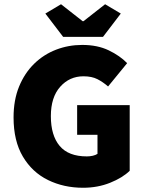

<svg xmlns="http://www.w3.org/2000/svg" viewBox="-20 -874 686 906"><path d="M372 12Q281 12 206.5 -24.5Q132 -61 88 -135Q44 -209 44 -320Q44 -402 70 -465.5Q96 -529 141 -573Q186 -617 244.5 -639.5Q303 -662 368 -662Q440 -662 493 -636.5Q546 -611 580 -576L490 -466Q466 -487 439.5 -500.5Q413 -514 374 -514Q308 -514 264 -464.5Q220 -415 220 -326Q220 -235 261.5 -185.5Q303 -136 390 -136Q404 -136 417.5 -139Q431 -142 440 -148V-238H344V-378H592V-68Q558 -35 499.5 -11.5Q441 12 372 12ZM278 -700 194 -810 268 -854 370 -774H374L476 -854L550 -810L466 -700Z"/></svg>

Font: Assistant ExtraBold
Style: Regular
Weight: 800
Designer: Hebrew By Ben Nathan, Latin by Paul Hunt
Version: Version 3.000